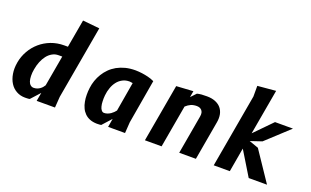

<svg xmlns="http://www.w3.org/2000/svg" viewBox="-88 -1261 2776 1715"><g transform="rotate(20 1300.0 -404.0)"><path d="M398 -450 346.5 -158Q338.5 -146 331.5 -137.5Q323.5 -128 311 -119Q300.5 -111 285 -105.5Q270 -100 252.5 -100Q235 -100 222.5 -111Q209 -122 202.5 -142Q196 -162 195 -191.5Q194 -223 200.5 -257.5Q207.5 -298 221 -331Q235 -366 255.5 -392.5Q276 -419 303.5 -434.5Q330 -450 363.5 -450ZM318.5 0H492.5L500 -104.5L622.5 -800L462.5 -816L415.5 -550H380.5Q315 -550 256.5 -528Q198.5 -505.5 154 -467Q109 -428 79.5 -376Q49.5 -323.5 39 -264Q28.5 -205.5 37 -155Q45 -105.5 68.5 -68.5Q91.5 -32 128 -12Q164.5 8.5 210 8.5Q223 8.5 227.5 8Q235.5 8 239 7.5Q240.5 7.5 243.2 7.2Q246 7 247.5 6.5L255 5L333 -81Z M1070 -442.5 1022.5 -164.5Q1017.5 -158 1005 -144.5Q995 -134.5 981.5 -125Q967 -115.5 953 -110.5Q937 -104.5 920.5 -104.5Q906 -104.5 896 -116.5Q885 -129 880 -149.5Q874 -172 873.5 -197.5Q872 -224.5 875 -255Q878.5 -293.5 891.5 -329Q903 -362.5 924 -389.5Q943.5 -415 973.5 -431Q1001.5 -446.5 1039.5 -446.5Q1043 -446 1051.5 -445Q1057 -444.5 1070 -442.5ZM892 8Q909.5 8.5 919.5 7Q920.5 7 934 5L1011.5 -81L997.5 0H1158.5L1165.5 -104.5L1237 -521.5Q1208.5 -535.5 1176.5 -543Q1147.5 -550 1118 -554Q1087 -558 1056.5 -558.5Q1003.5 -558.5 961 -547.5Q918.5 -536.5 882 -516.5Q845.5 -495.5 819.5 -469.5Q791.5 -441.5 772.5 -410Q753 -378.5 740.5 -342.5Q728.5 -307.5 724 -271Q719.5 -236.5 720 -204.5Q720 -171 726 -140.5Q731.5 -109 744 -83Q755.5 -57 776.5 -36Q797 -15.5 825 -4.5Q853 7 892 8Z M1506 0 1577 -404Q1599.5 -425 1624.5 -436Q1648.5 -446 1679.5 -446Q1693 -446 1706 -441.5Q1718.5 -436.5 1726.5 -427.5Q1735 -418 1738.5 -403.5Q1741.5 -387.5 1738 -368L1673.5 0H1832L1896.5 -368Q1904.5 -410.5 1897.5 -447Q1890 -482 1869 -507Q1848.5 -531 1814 -545Q1780 -558.5 1734.5 -558.5Q1705 -558.5 1683.5 -557Q1658 -554.5 1641.5 -550L1594 -500L1604.5 -560L1444.5 -550L1347.5 0Z M2001.5 0H2154.5L2194.5 -229L2334 0H2508L2318.5 -282L2229.5 -313.5L2338 -350L2554.5 -550H2384L2222 -384.5L2298 -815.5L2124.5 -800V-698.5Z"/></g></svg>

Font: B612
Style: Regular
Weight: 700
Italic angle: -10°
Designer: Nicolas Chauveau, Thomas Paillot, Jonathan Favre-Lamarine, Jean-Luc Vinot
Foundry: AIRBUS
Version: Version 1.008